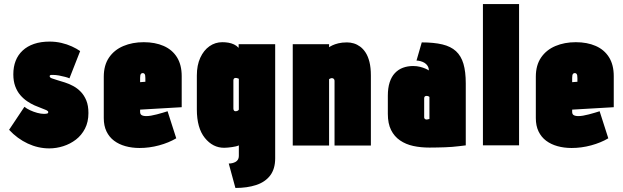

<svg xmlns="http://www.w3.org/2000/svg" viewBox="-20 -720 3086 951"><path d="M324 -332 377 -467Q360 -479 336 -490Q312 -501 284 -507.5Q256 -514 226 -514Q182 -514 148.5 -502.5Q115 -491 92 -469.5Q69 -448 57.5 -418.5Q46 -389 46 -352Q46 -318 55.5 -292.5Q65 -267 80.5 -249Q96 -231 114.5 -218.5Q133 -206 151 -198Q169 -190 184.5 -184.5Q200 -179 209.5 -174.5Q219 -170 219 -165Q219 -162 217.5 -160Q216 -158 213 -157.5Q210 -157 206.5 -156.5Q203 -156 198 -156Q183 -156 164.5 -161Q146 -166 129 -174Q112 -182 101 -191L25 -77Q66 -33 117.5 -9Q169 15 224 15Q259 15 293.5 4Q328 -7 356 -28.5Q384 -50 401 -83Q418 -116 418 -160Q418 -197 407.5 -222.5Q397 -248 380 -265.5Q363 -283 342.5 -294Q322 -305 301.5 -311.5Q281 -318 264 -323Q247 -328 236.5 -332Q226 -336 226 -343Q226 -345 227 -346Q228 -347 229.5 -348Q231 -349 234 -349Q237 -349 241 -349Q256 -349 272.5 -346Q289 -343 303.5 -339Q318 -335 324 -332Z M674 -166V-177L880 -189V-343Q880 -399 856.5 -436.5Q833 -474 790.5 -492.5Q748 -511 692 -511Q636 -511 591 -492Q546 -473 520 -435Q494 -397 494 -340V-135Q494 -97 507.5 -69Q521 -41 545 -23Q569 -5 601.5 4Q634 13 671 13Q720 13 768 0Q816 -13 853 -35L810 -169Q789 -162 757 -153.5Q725 -145 705 -145Q696 -145 690 -146.5Q684 -148 680.5 -150.5Q677 -153 675.5 -157Q674 -161 674 -166ZM700 -333V-315L674 -313V-334Q674 -342 675 -347Q676 -352 679 -355Q682 -358 687 -358Q692 -358 695 -355Q698 -352 699 -346.5Q700 -341 700 -333Z M1343 64V-501H1162V-483Q1152 -494 1139 -500Q1126 -506 1111.5 -508.5Q1097 -511 1081 -511Q1046 -511 1017.5 -491Q989 -471 972 -434Q955 -397 955 -346V-178Q955 -86 994.5 -37Q1034 12 1090 12Q1099 12 1109 11Q1119 10 1129.5 8.5Q1140 7 1148.5 5Q1157 3 1163 0V53Q1163 63 1158.5 70.5Q1154 78 1146.5 82Q1139 86 1130.5 88Q1122 90 1113 90L1146 211Q1204 211 1248.5 196.5Q1293 182 1318 149.5Q1343 117 1343 64ZM1163 -330V-178Q1163 -177 1162 -175.5Q1161 -174 1159 -172.5Q1157 -171 1154 -170Q1151 -169 1147 -169Q1143 -169 1140.5 -171Q1138 -173 1137 -176Q1136 -179 1136 -182V-322Q1136 -326 1137 -328Q1138 -330 1139.5 -331.5Q1141 -333 1143.5 -333.5Q1146 -334 1148 -334Q1150 -334 1152.5 -333.5Q1155 -333 1157.5 -332Q1160 -331 1161.5 -330.5Q1163 -330 1163 -330Z M1637 -320V1H1817V-346Q1817 -385 1810 -413Q1803 -441 1791 -459.5Q1779 -478 1764 -489Q1749 -500 1732.5 -505Q1716 -510 1699 -510Q1674 -510 1656 -505.5Q1638 -501 1626.5 -495.5Q1615 -490 1610 -486V-501H1430V1H1610V-328Q1613 -330 1615.5 -331Q1618 -332 1620 -332.5Q1622 -333 1624 -333Q1627 -333 1629.5 -332Q1632 -331 1633.5 -329Q1635 -327 1636 -325Q1637 -323 1637 -320Z M2104 -371Q2099 -375 2087.5 -380Q2076 -385 2060.5 -389Q2045 -393 2026 -393Q1999 -393 1976 -384.5Q1953 -376 1936 -358Q1919 -340 1910 -312Q1901 -284 1901 -246V-156Q1901 -108 1917 -76Q1933 -44 1961.5 -24.5Q1990 -5 2027 3Q2064 11 2107 11Q2127 11 2146 10.5Q2165 10 2183.5 9.5Q2202 9 2219.5 7.5Q2237 6 2254 4Q2271 2 2287 0V-307Q2287 -365 2275.5 -404Q2264 -443 2238.5 -466.5Q2213 -490 2171 -500Q2129 -510 2069 -510L2043 -420Q2052 -420 2063 -417Q2074 -414 2083 -408.5Q2092 -403 2098 -393.5Q2104 -384 2104 -371ZM2107 -240V-131Q2107 -131 2106 -130.5Q2105 -130 2104 -130Q2103 -130 2101 -129.5Q2099 -129 2097.5 -128.5Q2096 -128 2094 -128Q2091 -128 2089 -128.5Q2087 -129 2085 -130.5Q2083 -132 2082 -134Q2081 -136 2081 -138V-232Q2081 -235 2081.5 -237.5Q2082 -240 2083.5 -241.5Q2085 -243 2087 -244Q2089 -245 2092 -245Q2095 -245 2097.5 -244.5Q2100 -244 2102.5 -243Q2105 -242 2107 -240Z M2372 0H2551V-700H2372Z M2814 -166V-177L3020 -189V-343Q3020 -399 2996.5 -436.5Q2973 -474 2930.5 -492.5Q2888 -511 2832 -511Q2776 -511 2731 -492Q2686 -473 2660 -435Q2634 -397 2634 -340V-135Q2634 -97 2647.5 -69Q2661 -41 2685 -23Q2709 -5 2741.5 4Q2774 13 2811 13Q2860 13 2908 0Q2956 -13 2993 -35L2950 -169Q2929 -162 2897 -153.5Q2865 -145 2845 -145Q2836 -145 2830 -146.5Q2824 -148 2820.5 -150.5Q2817 -153 2815.5 -157Q2814 -161 2814 -166ZM2840 -333V-315L2814 -313V-334Q2814 -342 2815 -347Q2816 -352 2819 -355Q2822 -358 2827 -358Q2832 -358 2835 -355Q2838 -352 2839 -346.5Q2840 -341 2840 -333Z"/></svg>

Font: Advent Pro Black
Style: Regular
Weight: 900
Version: Version 3.000